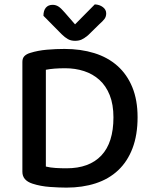

<svg xmlns="http://www.w3.org/2000/svg" viewBox="-20 -843 696 875"><path d="M497 -308Q497 -367 480 -409.5Q463 -452 433 -479Q403 -506 363 -519Q323 -532 277 -532Q224 -532 189 -525V-84Q209 -79 233.5 -77.5Q258 -76 283 -76Q387 -76 442 -134.5Q497 -193 497 -308ZM607 -309Q607 -228 584 -167.5Q561 -107 518.5 -67Q476 -27 416 -7.5Q356 12 283 12Q251 12 208 9Q165 6 128 -6Q82 -21 82 -60V-561Q82 -578 91.5 -587.5Q101 -597 118 -602Q153 -613 194 -616.5Q235 -620 274 -620Q348 -620 409.5 -601Q471 -582 515 -543Q559 -504 583 -445.5Q607 -387 607 -309ZM412 -823Q434 -822 449 -810.5Q464 -799 464 -782Q464 -767 456 -756.5Q448 -746 432 -732L381 -682Q364 -668 351.5 -662.5Q339 -657 322 -657Q303 -657 289 -665Q275 -673 261 -687L178 -771Q178 -795 189 -808Q200 -821 220 -821Q234 -821 246 -813.5Q258 -806 275 -786L322 -732Z"/></svg>

Font: Baloo Da 2 Medium
Style: Regular
Weight: 500
Designer: Noopur Datye, Sulekha Rajkumar and Ek Type
Foundry: Ek Type
Version: Version 1.640;hotconv 1.0.111;makeotfexe 2.5.65597; ttfautoh